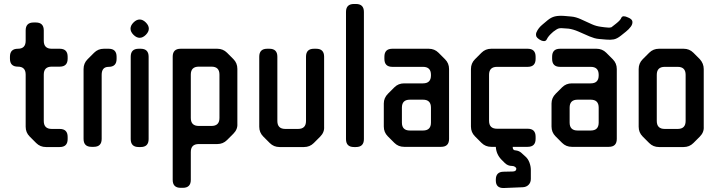

<svg xmlns="http://www.w3.org/2000/svg" viewBox="-20 -730 3607 965"><path d="M129 -44 162 -11Q182 9 211 9H280Q320 9 320 -31V-42Q320 -82 280 -82H240Q200 -82 200 -122V-355Q200 -395 240 -395H280Q320 -395 320 -435V-445Q320 -485 280 -485H240Q200 -485 200 -525V-577Q200 -617 160 -617H149Q109 -617 109 -577V-525Q109 -485 70 -485Q30 -485 30 -445V-435Q30 -395 70 -395Q109 -395 109 -355V-93Q109 -64 129 -44Z M440 8H451Q491 8 491 -32V-354Q491 -394 526 -394Q566 -394 566 -434V-445Q566 -485 526 -485H502Q473 -485 453 -465L420 -432Q400 -412 400 -383V-32Q400 8 440 8Z M651 -555Q666 -540 682 -540Q698 -540 713 -555Q728 -570 728 -586Q728 -602 713 -617Q698 -632 682 -632Q666 -632 651 -617Q636 -602 636 -586Q636 -570 651 -555ZM677 9H687Q727 9 727 -31V-445Q727 -485 687 -485H677Q637 -485 637 -445V-31Q637 9 677 9Z M888 214H899Q939 214 939 174V34Q939 -6 979 -6H1072Q1101 -6 1121 -26L1153 -58Q1175 -80 1173 -108V-384Q1173 -413 1153 -433L1121 -465Q1101 -485 1072 -485H888Q848 -485 848 -445V174Q848 214 888 214ZM939 -137V-355Q939 -395 979 -395H1043Q1083 -395 1083 -355V-137Q1083 -97 1043 -97H979Q939 -97 939 -137Z M1336 -11Q1356 9 1385 9H1508Q1537 9 1557 -11L1589 -43Q1611 -65 1609 -93V-445Q1609 -485 1569 -485H1558Q1518 -485 1518 -445V-122Q1518 -82 1478 -82H1414Q1374 -82 1374 -122V-445Q1374 -485 1334 -485H1323Q1283 -485 1283 -445V-93Q1283 -64 1303 -44Z M1759 9H1769Q1809 9 1809 -31V-670Q1809 -710 1769 -710H1759Q1719 -710 1719 -670V-31Q1719 9 1759 9Z M1962 -12Q1982 8 2011 8H2197Q2237 8 2237 -32V-383Q2237 -412 2217 -432L2184 -465Q2164 -485 2135 -485H1952Q1912 -485 1912 -445V-434Q1912 -394 1952 -394H2106Q2146 -394 2146 -354V-351Q2146 -311 2106 -311H2011Q1982 -311 1962 -291L1930 -259Q1909 -238 1909 -210V-94Q1909 -65 1929 -45ZM2000 -114V-189Q2000 -229 2040 -229H2106Q2146 -229 2146 -189V-114Q2146 -74 2106 -74H2040Q2000 -74 2000 -114Z M2557 8H2632Q2672 8 2672 -32V-43Q2672 -83 2632 -83H2478Q2438 -83 2438 -123V-354Q2438 -394 2478 -394H2632Q2672 -394 2672 -434V-445Q2672 -485 2632 -485H2449Q2420 -485 2400 -465L2367 -432Q2347 -412 2347 -383V-94Q2347 -65 2367 -45L2400 -12Q2420 8 2449 8H2472Q2474 45 2500 72L2517 89Q2532 104 2553 104Q2562 104 2568.5 108.5Q2575 113 2575 118Q2575 132 2556 132L2512 133Q2472 133 2472 173V177Q2472 216 2512 215L2608 211Q2626 210 2637 198.5Q2648 187 2648 169V124Q2648 106 2641 87Q2634 68 2620 56L2599 37Q2588 28 2573 26Q2557 26 2557 11Z M2805 -12Q2825 8 2854 8H3040Q3080 8 3080 -32V-383Q3080 -412 3060 -432L3027 -465Q3007 -485 2978 -485H2795Q2755 -485 2755 -445V-434Q2755 -394 2795 -394H2949Q2989 -394 2989 -354V-351Q2989 -311 2949 -311H2854Q2825 -311 2805 -291L2773 -259Q2752 -238 2752 -210V-94Q2752 -65 2772 -45ZM2843 -114V-189Q2843 -229 2883 -229H2949Q2989 -229 2989 -189V-114Q2989 -74 2949 -74H2883Q2843 -74 2843 -114ZM3053 -593 3048 -592Q3042 -590 3018 -593L3003 -595Q2977 -598 2955 -608L2898 -634Q2887 -639 2875 -642.5Q2863 -646 2850 -647L2816 -650Q2788 -652 2769 -647.5Q2750 -643 2732 -628L2707 -607Q2697 -599 2689 -589Q2681 -579 2676 -567Q2672 -557 2676 -546Q2679 -540 2689.5 -532.5Q2700 -525 2712 -523.5Q2724 -522 2729 -534Q2736 -549 2758 -568L2760 -570Q2778 -584 2788 -587Q2798 -590 2824 -587L2838 -586Q2860 -583 2886 -572L2943 -547Q2955 -542 2967 -538.5Q2979 -535 2992 -534L3027 -531Q3048 -529 3064.5 -532Q3081 -535 3101 -551L3126 -571Q3141 -583 3150.5 -596Q3160 -609 3158.5 -621.5Q3157 -634 3137 -642Q3110 -655 3103 -641Q3099 -629 3076 -611Z M3243 -11Q3263 9 3292 9H3416Q3445 9 3465 -11L3497 -43Q3519 -65 3517 -93V-383Q3517 -411 3497 -433L3465 -465Q3445 -485 3416 -485H3292Q3263 -485 3243 -465L3210 -432Q3190 -412 3190 -383V-93Q3190 -64 3210 -44ZM3281 -122V-354Q3281 -394 3321 -394H3386Q3426 -394 3426 -354V-122Q3426 -82 3386 -82H3321Q3281 -82 3281 -122Z"/></svg>

Font: WDXL Lubrifont TC
Style: Regular
Weight: 400
Designer: [WDXL Lubrifont] Copyright 2020-2022 (c) NightFurySL2001, Skr-ZERO; [ZCOOL QingKe HuangYou] Copyright 2018-2022 (c) The 
Version: Version 2.001;hotconv 1.1.1;makeotfexe 2.6.0